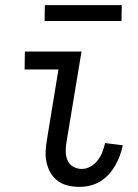

<svg xmlns="http://www.w3.org/2000/svg" viewBox="-20 -721 540 749"><path d="M290 8Q267 8 245.5 3Q224 -2 206.5 -14.5Q189 -27 178 -45.5Q167 -64 162 -85.5Q157 -107 158 -130Q159 -153 163 -175L208 -450H76L77 -520H298L239 -164Q236 -146 236.5 -128Q237 -110 244 -94.5Q251 -79 266 -70.5Q281 -62 299 -62Q317 -62 333.5 -71.5Q350 -81 361.5 -96Q373 -111 379.5 -128.5Q386 -146 390 -163L459 -154Q455 -134 447.5 -114Q440 -94 429.5 -75.5Q419 -57 404 -40.5Q389 -24 370.5 -13Q352 -2 331.5 3Q311 8 290 8ZM154 -639 155 -701H455L454 -639Z"/></svg>

Font: Iosevka Fixed
Style: Italic
Weight: 400
Italic angle: -9°
Monospace: yes
Designer: Belleve Invis
Foundry: Belleve Invis
Version: Version 33.2.4